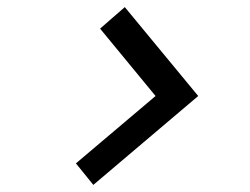

<svg xmlns="http://www.w3.org/2000/svg" viewBox="-20 -598 704 540"><path d="M193.5 -138.5 417.5 -328 261.5 -517.5 331 -578 537.5 -328 242.5 -78Z"/></svg>

Font: Russisch Sans
Style: Bold Italic
Weight: 700
Italic angle: -10°
Designer: Michael Sharanda (font) & Cristiano Sobral (main changes)
Foundry: Michael Sharanda
Version: Version 2.00;September 8, 2020;FontCreator 13.0.0.2681 64-bi